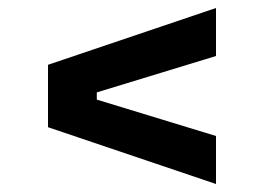

<svg xmlns="http://www.w3.org/2000/svg" viewBox="-20 -590 660 480"><path d="M520 -250V-130L100 -272V-428L520 -570V-450L222 -359V-341Z"/></svg>

Font: Space Grotesk Variable Light
Style: Regular
Weight: 300
Designer: Florian Karsten
Foundry: Florian Karsten
Version: Version 2.000